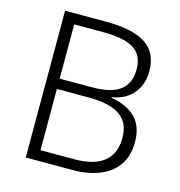

<svg xmlns="http://www.w3.org/2000/svg" viewBox="-106 -808 844 902"><g transform="rotate(15 316.0 -357.0)"><path d="M298 -714Q430 -714 493 -672.5Q556 -631 556 -540Q556 -478 520.5 -434Q485 -390 417 -378V-375Q495 -362 536 -320Q577 -278 577 -203Q577 -134 545 -89Q513 -44 456.5 -22Q400 0 326 0H100V-714ZM311 -399Q410 -399 453 -433Q496 -467 496 -534Q496 -603 449 -633Q402 -663 298 -663H158V-399ZM158 -349V-51H321Q419 -51 467 -90.5Q515 -130 515 -206Q515 -280 465 -314.5Q415 -349 312 -349Z"/></g></svg>

Font: Noto Sans Light
Style: Regular
Weight: 300
Designer: Monotype Design Team
Foundry: Monotype Imaging Inc.
Version: Version 2.007